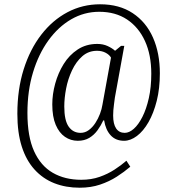

<svg xmlns="http://www.w3.org/2000/svg" viewBox="-20 -734 816 896"><path d="M352 142Q287 142 233.5 121Q180 100 141 57Q102 14 81.5 -50.5Q61 -115 61 -203Q61 -317 90.5 -410.5Q120 -504 172.5 -572Q225 -640 295 -677Q365 -714 447 -714Q537 -714 599.5 -672.5Q662 -631 694 -558.5Q726 -486 726 -392Q726 -321 711.5 -263.5Q697 -206 673 -164Q649 -122 619 -99.5Q589 -77 559 -77Q520 -77 496.5 -102.5Q473 -128 466 -172H462Q451 -148 435 -126Q419 -104 396.5 -90.5Q374 -77 343 -77Q310 -77 283 -95.5Q256 -114 240 -151.5Q224 -189 224 -247Q224 -294 237.5 -343.5Q251 -393 277 -435Q303 -477 342.5 -503Q382 -529 434 -529Q461 -529 482.5 -519Q504 -509 517 -497L545 -520H560L516 -278Q514 -262 512 -247.5Q510 -233 509 -220Q508 -207 508 -195Q508 -155 522 -134.5Q536 -114 562 -114Q583 -114 604.5 -133Q626 -152 644.5 -188.5Q663 -225 674.5 -276Q686 -327 686 -390Q686 -478 656.5 -542.5Q627 -607 573 -643Q519 -679 443 -679Q373 -679 312.5 -644Q252 -609 206 -545.5Q160 -482 134 -396Q108 -310 108 -207Q108 -97 139 -28.5Q170 40 226.5 72.5Q283 105 359 105Q406 105 444.5 91.5Q483 78 514.5 57.5Q546 37 570 16L588 44Q560 68 525 90.5Q490 113 447 127.5Q404 142 352 142ZM356 -114Q377 -114 394.5 -127Q412 -140 425 -160Q438 -180 446.5 -202.5Q455 -225 458 -245L498 -465Q491 -478 473.5 -487.5Q456 -497 433 -497Q393 -497 364 -471.5Q335 -446 316 -405.5Q297 -365 288.5 -320.5Q280 -276 280 -237Q280 -172 300.5 -143Q321 -114 356 -114Z"/></svg>

Font: Noto Serif Khmer Condensed Light
Style: Regular
Weight: 300
Width: 3
Designer: Danh Hong and the Monotype Design Team
Foundry: Monotype Imaging Inc.
Version: Version 2.004